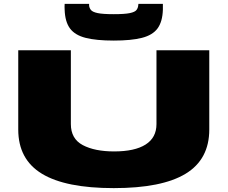

<svg xmlns="http://www.w3.org/2000/svg" viewBox="-20 -959 1172 989"><path d="M74 -292V-700H345V-320Q345 -244 406.5 -211.5Q468 -179 568 -179Q674 -179 730 -214.5Q786 -250 786 -320V-700H1058V-292Q1058 -138 936 -64Q814 10 566 10Q318 10 196 -64Q74 -138 74 -292ZM566 -750Q476 -750 421 -764Q366 -778 340.5 -812.5Q315 -847 313 -909Q313 -916 312.5 -923.5Q312 -931 313 -939H439Q439 -937 439 -931Q440 -918 448.5 -907.5Q457 -897 483.5 -891.5Q510 -886 566 -886Q622 -886 648.5 -891.5Q675 -897 683 -907.5Q691 -918 692 -931Q693 -937 693 -939H819Q819 -931 819 -923.5Q819 -916 819 -909Q817 -847 791.5 -812.5Q766 -778 711 -764Q656 -750 566 -750Z"/></svg>

Font: Georama Extra Expanded ExtraBold
Style: Regular
Weight: 800
Width: 8
Designer: Jean-Baptiste Levee
Foundry: Production Type
Version: Version 1.000